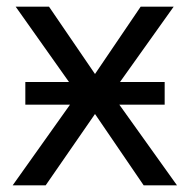

<svg xmlns="http://www.w3.org/2000/svg" viewBox="-20 -556 569 576"><path d="M56 -310H187L27 -536H127L265 -334L402 -536H501L340 -310H474V-242H338L511 0H411L265 -214L117 0H18L190 -242H56Z"/></svg>

Font: Noto Sans Ambassadori
Style: Regular
Weight: 400
Designer: Monotype Design Team
Foundry: Monotype Imaging Inc.
Version: Version 2.013